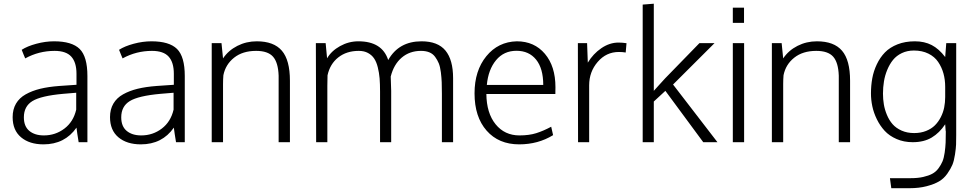

<svg xmlns="http://www.w3.org/2000/svg" viewBox="-20 -768 5252 1037"><path d="M214.8 11.7Q139.2 11.7 93.8 -26.4Q48.3 -64.5 48.3 -135.3Q48.3 -177.2 66.4 -208.3Q84.5 -239.3 118.9 -258.5Q153.3 -277.8 197.5 -288.6Q241.7 -299.3 300.3 -303.7Q362.8 -307.6 393.1 -310.1V-369.6Q393.1 -431.2 365 -462.2Q336.9 -493.2 274.9 -493.2Q189.9 -493.2 116.2 -452.6Q114.3 -457.5 107.2 -473.9Q100.1 -490.2 97.2 -499Q127.4 -518.6 176.3 -531.7Q225.1 -544.9 272 -544.9Q368.2 -544.9 410.2 -503.7Q452.1 -462.4 452.1 -357.4V0H404.8Q402.3 -11.2 397.7 -44.4Q393.1 -77.6 393.1 -78.6Q330.1 11.7 214.8 11.7ZM216.8 -36.6Q279.3 -36.6 327.9 -73.5Q376.5 -110.4 391.6 -175.8V-267.1Q321.3 -261.2 320.8 -261.2Q201.7 -250.5 155.3 -222.2Q108.9 -193.8 108.9 -134.3Q108.9 -85.4 138.4 -61Q168 -36.6 216.8 -36.6Z M740.7 11.7Q665 11.7 619.6 -26.4Q574.2 -64.5 574.2 -135.3Q574.2 -177.2 592.3 -208.3Q610.4 -239.3 644.8 -258.5Q679.2 -277.8 723.4 -288.6Q767.6 -299.3 826.2 -303.7Q888.7 -307.6 918.9 -310.1V-369.6Q918.9 -431.2 890.9 -462.2Q862.8 -493.2 800.8 -493.2Q715.8 -493.2 642.1 -452.6Q640.1 -457.5 633.1 -473.9Q626 -490.2 623 -499Q653.3 -518.6 702.1 -531.7Q751 -544.9 797.9 -544.9Q894 -544.9 936 -503.7Q978 -462.4 978 -357.4V0H930.7Q928.2 -11.2 923.6 -44.4Q918.9 -77.6 918.9 -78.6Q856 11.7 740.7 11.7ZM742.7 -36.6Q805.2 -36.6 853.8 -73.5Q902.3 -110.4 917.5 -175.8V-267.1Q847.2 -261.2 846.7 -261.2Q727.5 -250.5 681.2 -222.2Q634.8 -193.8 634.8 -134.3Q634.8 -85.4 664.3 -61Q693.8 -36.6 742.7 -36.6Z M1123.5 0V-535.2H1176.3L1184.6 -452.6Q1213.4 -495.6 1262 -520.3Q1310.5 -544.9 1366.7 -544.9Q1459 -544.9 1502.4 -494.1Q1545.9 -443.4 1545.9 -332V0H1484.9V-359.4Q1482.4 -430.7 1454.6 -461.9Q1426.8 -493.2 1363.3 -493.2Q1290.5 -493.2 1244.4 -456.5Q1198.2 -419.9 1186.5 -361.8Q1184.6 -338.9 1184.6 -314V0Z M1687.5 0Q1686 -485.4 1686 -535.2H1738.8L1746.6 -453.1Q1770 -493.2 1816.7 -519Q1863.3 -544.9 1915.5 -544.9Q2043.9 -544.9 2076.7 -443.8Q2133.8 -544.9 2256.8 -544.9Q2344.7 -544.9 2386 -494.9Q2427.2 -444.8 2427.2 -345.7V0H2366.7V-261.7Q2366.7 -298.8 2365.7 -323.7Q2364.7 -348.6 2361.1 -377.9Q2357.4 -407.2 2349.9 -425.8Q2342.3 -444.3 2330.1 -460.9Q2317.9 -477.5 2298.8 -485.4Q2279.8 -493.2 2253.9 -493.2Q2192.4 -493.2 2149.7 -456.8Q2106.9 -420.4 2090.3 -354.5Q2091.3 -304.7 2092.8 -277.3V0H2032.7V-272.5Q2032.7 -314 2030.3 -344.5Q2027.8 -375 2020.5 -404.3Q2013.2 -433.6 2000.7 -452.1Q1988.3 -470.7 1967.5 -481.9Q1946.8 -493.2 1918 -493.2Q1851.6 -493.2 1806.9 -457.8Q1762.2 -422.4 1749 -361.3Q1748 -341.3 1748 -304.2V0Z M2784.2 11.7Q2673.3 11.7 2608.2 -62.5Q2543 -136.7 2543 -263.7Q2543 -386.2 2606.7 -464.4Q2670.4 -542.5 2771.5 -544.9Q2865.7 -544.9 2922.9 -477.5Q2980 -410.2 2980 -296.9Q2980 -292.5 2979.7 -279.1Q2979.5 -265.6 2979.5 -260.3H2606.9Q2607.9 -157.2 2656.7 -96.9Q2705.6 -36.6 2785.6 -36.6Q2837.9 -36.6 2876.5 -48.8Q2915 -61 2957 -83.5L2967.3 -38.1Q2886.2 11.7 2784.2 11.7ZM2609.4 -309.1H2914.1Q2914.1 -398.4 2875.5 -446Q2836.9 -493.7 2769.5 -493.7Q2701.2 -493.7 2659.2 -442.9Q2617.2 -392.1 2609.4 -309.1Z M3102.1 0Q3101.1 -471.2 3101.1 -535.2H3150.9L3154.8 -429.7Q3183.6 -477.5 3228 -507.8Q3272.5 -538.1 3320.8 -538.1Q3340.8 -538.1 3363.8 -534.7L3359.4 -484.4Q3341.8 -487.3 3322.3 -487.3Q3254.4 -487.3 3208.3 -433.8Q3162.1 -380.4 3162.1 -307.1V0Z M3451.2 0V-743.2L3511.2 -748V-323.7V-277.3Q3515.6 -282.7 3542.5 -312Q3569.3 -341.3 3572.8 -345.2L3757.8 -535.2H3839.4L3615.2 -311.5L3855 0H3778.3L3573.7 -277.3L3511.2 -219.7V0Z M3938 0V-535.2H3999V0ZM3938 -644.5V-726.6H3998.5V-644.5Z M4148.9 0V-535.2H4201.7L4210 -452.6Q4238.8 -495.6 4287.4 -520.3Q4335.9 -544.9 4392.1 -544.9Q4484.4 -544.9 4527.8 -494.1Q4571.3 -443.4 4571.3 -332V0H4510.3V-359.4Q4507.8 -430.7 4480 -461.9Q4452.1 -493.2 4388.7 -493.2Q4315.9 -493.2 4269.8 -456.5Q4223.6 -419.9 4211.9 -361.8Q4210 -338.9 4210 -314V0Z M4793.9 248.5 4786.6 194.3H4899.9Q4937.5 194.3 4966.3 187.7Q4995.1 181.2 5014.9 170.7Q5034.7 160.2 5048.6 141.4Q5062.5 122.6 5070.3 104Q5078.1 85.4 5082.3 55.9Q5086.4 26.4 5087.4 1.7Q5088.4 -22.9 5088.4 -60.5Q5088.4 -55.2 5087.4 -63Q5085 -96.7 5085 -96.7Q5054.2 -50.3 5012.2 -25.1Q4970.2 0 4909.7 0Q4861.8 0 4822.5 -17.1Q4783.2 -34.2 4758.1 -61.5Q4732.9 -88.9 4715.8 -124Q4698.7 -159.2 4691.4 -194.1Q4684.1 -229 4684.1 -263.2Q4684.1 -306.2 4691.2 -345Q4698.2 -383.8 4715.8 -420.9Q4733.4 -458 4759.8 -485.1Q4786.1 -512.2 4827.6 -528.6Q4869.1 -544.9 4921.4 -544.9Q4972.7 -544.9 5012 -524.7Q5051.3 -504.4 5085 -460L5090.8 -535.2H5144.5V-39.1Q5144.5 -6.8 5143.8 12.9Q5143.1 32.7 5137.9 66.7Q5132.8 100.6 5123.8 122.3Q5114.7 144 5096.2 170.4Q5077.6 196.8 5051.5 211.9Q5025.4 227.1 4984.6 237.8Q4943.8 248.5 4892.1 248.5ZM4917.5 -49.3Q4953.1 -49.3 4981.9 -60.8Q5010.7 -72.3 5029.5 -91.1Q5048.3 -109.9 5061.3 -135.3Q5074.2 -160.6 5079.6 -187.7Q5085 -214.8 5085 -243.7V-299.3Q5085 -337.4 5075.7 -371.1Q5066.4 -404.8 5047.1 -433.3Q5027.8 -461.9 4994.1 -478.5Q4960.4 -495.1 4916 -495.1Q4879.9 -495.1 4850.8 -481.2Q4821.8 -467.3 4803.2 -444.3Q4784.7 -421.4 4772 -390.6Q4759.3 -359.9 4754.2 -327.9Q4749 -295.9 4749 -262.2Q4749 -232.4 4753.7 -204.3Q4758.3 -176.3 4770.3 -147.5Q4782.2 -118.7 4800.8 -97.4Q4819.3 -76.2 4849.4 -62.7Q4879.4 -49.3 4917.5 -49.3Z"/></svg>

Font: Oxygen Light
Style: Regular
Weight: 300
Designer: vernon adams
Foundry: Vernon Adams
Version: Version Release 0.2.3 webfont; ttfautohint (v0.93.3-1d66) -l